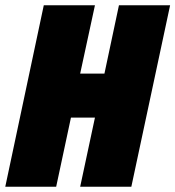

<svg xmlns="http://www.w3.org/2000/svg" viewBox="-30 -708 665 728"><path d="M-10 0 136 -688H330L274 -429H366L421 -688H615L468 0H274L330 -262H239L183 0Z"/></svg>

Font: Saira SemiCondensed Black
Style: Italic
Weight: 900
Width: 4
Italic angle: -12°
Designer: Hector Gatti with collaboration of the Omnibus-Type team
Foundry: Omnibus-Type
Version: Version 1.101